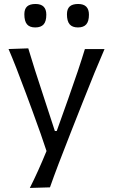

<svg xmlns="http://www.w3.org/2000/svg" viewBox="-20 -740 562 955"><path d="M155.3 -603.5Q127.4 -603.5 114.3 -619.1Q101.1 -634.8 101.1 -668.9Q101.1 -695.3 114.7 -707.8Q128.4 -720.2 156.7 -720.2Q210.4 -720.2 210.4 -667Q210.4 -633.8 197 -618.7Q183.6 -603.5 155.3 -603.5ZM313 -668.9Q313 -695.3 326.7 -707.8Q340.3 -720.2 368.7 -720.2Q422.4 -720.2 422.4 -667Q422.4 -633.8 408.9 -618.7Q395.5 -603.5 367.7 -603.5Q339.8 -603.5 326.4 -619.1Q313 -634.8 313 -668.9ZM402.3 -496.1H500Q455.6 -394.5 390.6 -229.5L335.4 -89.8Q261.7 96.7 228.5 191.9L128.4 194.8Q169.4 113.8 211.4 11.2Q187.5 -62.5 141.6 -187.5L108.4 -277.3Q56.2 -418.5 22.5 -496.1L120.6 -499.5Q147.5 -408.7 200.7 -248L252.9 -88.4H262.2L319.3 -248.5Q373 -399.4 402.3 -496.1Z"/></svg>

Font: Commissioner Flair
Style: Regular
Weight: 400
Designer: Kostas Bartsokas
Foundry: Kostas Bartsokas
Version: Version 1.000